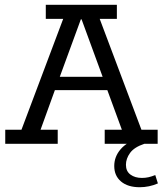

<svg xmlns="http://www.w3.org/2000/svg" viewBox="-20 -603 683 805"><path d="M2 0V-59H70L245 -524H172V-583H470V-524H398L573 -59H641V0H419V-59H491L422 -247L450 -225H197L218 -247L150 -59H222V0ZM223 -260 210 -281H429L418 -260L322 -522H319ZM566 182Q516 182 487.5 158Q459 134 459 93Q459 54 485.5 23Q512 -8 563 -24L585 0Q543 14 525.5 38Q508 62 508 88Q508 115 527 129Q546 143 575 143Q590 143 603 140Q616 137 631 131L642 166Q624 174 604.5 178Q585 182 566 182Z"/></svg>

Font: Rokkitt SemiBold
Style: Regular
Weight: 400
Version: Version 3.103